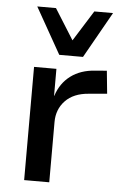

<svg xmlns="http://www.w3.org/2000/svg" viewBox="-54 -799 540 838"><g transform="rotate(5 216.0 -380.0)"><path d="M84 0V-496H182V-378H183Q201 -434 244.5 -466.5Q288 -499 352 -503L402 -507L412 -407L332 -400Q266 -395 230 -357.5Q194 -320 194 -264V0ZM189 -558 75 -760H157L241 -626L325 -760H407L293 -558Z"/></g></svg>

Font: Nunito Sans 8pt SemiBold
Style: Regular
Weight: 600
Version: Version 3.101;gftools[0.9.27]